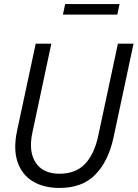

<svg xmlns="http://www.w3.org/2000/svg" viewBox="-20 -915 678 946"><path d="M273 11Q195 11 141.5 -21.5Q88 -54 66.5 -117Q45 -180 64 -270L156 -700H233L139 -259Q120 -168 156 -113.5Q192 -59 273 -59Q353 -59 399 -107.5Q445 -156 464 -246L561 -700H638L539 -236Q514 -121 450 -55Q386 11 273 11ZM290 -843 301 -895H569L558 -843Z"/></svg>

Font: Red Hat Mono
Style: Italic
Weight: 400
Italic angle: -12°
Monospace: yes
Designer: Pentagram, MCKL
Foundry: MCKL
Version: Version 1.030